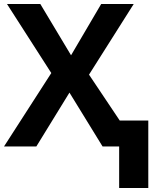

<svg xmlns="http://www.w3.org/2000/svg" viewBox="-20 -734 783 962"><path d="M577 208V0H494L328 -270L162 0H0L237 -368L15 -714H182L336 -457L487 -714H650L426 -360L580 -130H723V208Z"/></svg>

Font: Noto Sans IKEA
Style: Bold
Weight: 600
Designer: Monotype Design Team
Foundry: Monotype Imaging Inc.
Version: Version 2.001